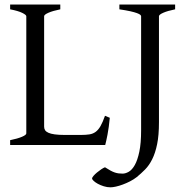

<svg xmlns="http://www.w3.org/2000/svg" viewBox="-20 -635 821 841"><path d="M460.9 -119.1Q457 -76.7 450.9 -45.4Q444.8 -14.2 440.9 0H24.4V-21Q57.6 -27.8 76.4 -35.9Q95.2 -43.9 95.2 -50.8V-564Q95.2 -569.8 77.4 -578.6Q59.6 -587.4 24.4 -594.2V-615.2H244.1V-594.2Q210.9 -587.4 192.1 -579.1Q173.3 -570.8 173.3 -564V-80.1Q173.3 -71.3 177.5 -64.7Q181.6 -58.1 191.9 -53.5Q202.1 -48.8 219.7 -46.4Q237.3 -43.9 264.2 -43.9H334Q356.4 -43.9 371.8 -46.4Q387.2 -48.8 398.9 -57.4Q410.6 -65.9 420.2 -82.5Q429.7 -99.1 439.9 -127.9ZM747.1 -594.2Q713.9 -587.4 695.1 -579.1Q676.3 -570.8 676.3 -564V-100.1Q676.3 -42 668.2 -3.2Q660.2 35.6 646.7 62.5Q633.3 89.4 615.7 107.2Q598.1 125 579.1 140.6Q565.9 150.9 549.8 159.2Q533.7 167.5 517.8 173.3Q502 179.2 487.5 182.4Q473.1 185.5 463.9 185.5Q449.2 185.5 434.6 180.9Q419.9 176.3 408.7 170.2Q397.5 164.1 390.4 157.5Q383.3 150.9 383.3 146.5Q383.3 142.6 389.6 135.3Q396 127.9 404.8 120.6Q413.6 113.3 423.3 106.7Q433.1 100.1 439.9 97.7Q453.6 106.4 463.9 112.1Q474.1 117.7 482.9 120.6Q491.7 123.5 499.8 124.5Q507.8 125.5 517.1 125.5Q529.8 125.5 544.2 117.2Q558.6 108.9 570.6 87.6Q582.5 66.4 590.3 29.3Q598.1 -7.8 598.1 -64.9V-564Q598.1 -566.9 594.2 -570.3Q590.3 -573.7 579.8 -577.6Q569.3 -581.5 550.8 -585.7Q532.2 -589.8 502.9 -594.2V-615.2H747.1Z"/></svg>

Font: Akkhara
Style: Regular
Weight: 400
Designer: J. Victor Gaultney
Version: Version 1.00 June 13, 2006, initial release